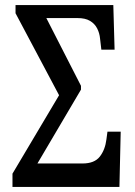

<svg xmlns="http://www.w3.org/2000/svg" viewBox="-20 -734 530 754"><path d="M29 0V-52L212 -360L41 -682V-714H425L430 -539H378L373 -582Q371 -604 361.5 -622.5Q352 -641 333.5 -652Q315 -663 285 -663H162L298 -397V-382L127 -92H304Q351 -92 372 -119Q393 -146 398 -187L402 -217H454L449 0Z"/></svg>

Font: Noto Serif ExtraCondensed
Style: Regular
Weight: 400
Width: 2
Designer: Monotype Design Team
Foundry: Monotype Imaging Inc.
Version: Version 2.013